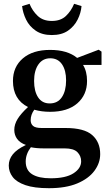

<svg xmlns="http://www.w3.org/2000/svg" viewBox="-20 -755 570 1008"><path d="M241 -212Q283 -212 305 -245Q327 -278 327 -333Q327 -386 305.5 -417.5Q284 -449 244 -449Q204 -449 181.5 -416.5Q159 -384 159 -330Q159 -276 180 -244Q201 -212 241 -212ZM115 93Q115 139 149 160Q183 181 246 181Q325 181 365.5 155Q406 129 406 92Q406 64 386.5 44Q367 24 319 24H208Q171 24 142 18Q115 54 115 93ZM243 -168Q198 -168 160 -179Q141 -153 141 -124Q141 -105 153.5 -94Q166 -83 199 -83H324Q422 -83 464 -46Q506 -9 506 54Q506 101 475.5 142Q445 183 385.5 208Q326 233 237 233Q160 233 113.5 217Q67 201 46.5 174Q26 147 26 114Q26 82 47 55.5Q68 29 116 6Q85 -5 70 -25.5Q55 -46 55 -73Q55 -102 72.5 -130.5Q90 -159 127 -193Q48 -233 48 -330Q48 -404 100 -448.5Q152 -493 243 -493Q334 -493 385 -451L498 -494L513 -484V-414H416Q437 -380 437 -330Q437 -257 386 -212.5Q335 -168 243 -168ZM96 -723 135 -735Q150 -698 178 -671.5Q206 -645 252 -645Q299 -645 326.5 -671.5Q354 -698 369 -735L408 -723Q405 -687 387.5 -652Q370 -617 337 -594Q304 -571 252 -571Q201 -571 167.5 -594Q134 -617 117 -652Q100 -687 96 -723Z"/></svg>

Font: Source Serif Pro Semibold
Style: Regular
Weight: 600
Designer: Frank Grießhammer
Foundry: Adobe Systems Incorporated
Version: Version 3.000;hotconv 1.0.109;makeotfexe 2.5.65596